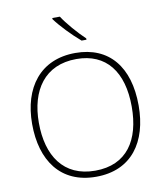

<svg xmlns="http://www.w3.org/2000/svg" viewBox="-101 -1032 961 1124"><g transform="rotate(-10 379.5 -470.0)"><path d="M332 -950H287V-943C319 -899 382 -833 433 -790H462V-798C420 -837 359 -907 332 -950ZM696 -358C696 -588 584 -725 384 -725C175 -725 63 -575 63 -359C63 -142 168 10 379 10C591 10 696 -142 696 -358ZM103 -359C103 -552 195 -689 384 -689C560 -689 655 -567 655 -358C655 -160 569 -26 380 -26C192 -26 103 -163 103 -359Z"/></g></svg>

Font: Noto Sans Canadian Aboriginal ExtraLight
Style: Regular
Weight: 200
Designer: Monotype Design Team, Typotheque's Kevin King
Foundry: Monotype Imaging Inc.
Version: Version 2.004